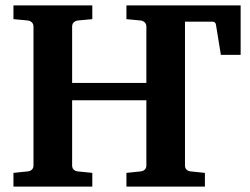

<svg xmlns="http://www.w3.org/2000/svg" viewBox="-20 -691 927 711"><path d="M738.8 0H448.2V-50.8L500 -56.2Q509.8 -57.1 515.9 -62.7Q522 -68.4 522 -78.1V-319.8H247.1V-78.1Q247.1 -68.4 253.2 -62.7Q259.3 -57.1 269 -56.2L321.8 -50.8V0H29.8V-50.8L82 -56.2Q91.8 -57.1 97.9 -62.7Q104 -68.4 104 -78.1V-592.8Q104 -602.5 97.7 -608.4Q91.3 -614.3 82 -615.2L29.8 -620.1V-670.9H321.8V-620.1L269 -615.2Q259.8 -614.3 253.4 -608.4Q247.1 -602.5 247.1 -592.8V-383.8H522V-592.8Q522 -602.5 515.6 -608.4Q509.3 -614.3 500 -615.2L448.2 -620.1V-670.9H871.1V-487.8H797.9L779.8 -599.1Q778.3 -610.8 766.1 -610.8H665V-78.1Q665 -68.4 671.1 -62.7Q677.2 -57.1 687 -56.2L738.8 -50.8Z"/></svg>

Font: Veleka
Style: Bold
Weight: 700
Designer: Stefan Peev, Context Ltd, 2016; SIL International, 1997-2014.
Foundry: Stefan Peev, Context Ltd, 2016
Version: Version 1.000